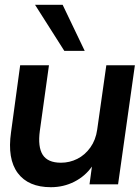

<svg xmlns="http://www.w3.org/2000/svg" viewBox="-20 -768 582 800"><path d="M192 12Q98 12 54 -47Q10 -106 26 -217L64 -496H184L146 -223Q137 -156 158 -123Q179 -90 234 -90Q270 -90 302 -106Q334 -122 356.5 -153.5Q379 -185 385 -228L423 -496H542L472 0H353L363 -74Q335 -34 290 -11Q245 12 192 12ZM248 -556 126 -748H241L333 -556Z"/></svg>

Font: Host Grotesk Light SemiBold
Style: Italic
Weight: 600
Italic angle: -8°
Version: Version 1.003